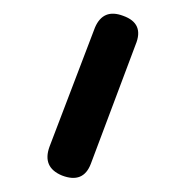

<svg xmlns="http://www.w3.org/2000/svg" viewBox="-20 -749 270 279"><path d="M70 -494Q41 -506 52 -536L118 -709Q130 -737 159 -726Q190 -715 177 -684L112 -511Q101 -482 70 -494Z"/></svg>

Font: Jura SemiBold
Style: Regular
Weight: 600
Designer: Daniel Johnson, Alexei Vanyashin
Foundry: Daniel Johnson
Version: Version 5.103